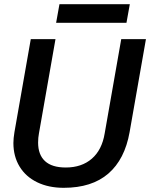

<svg xmlns="http://www.w3.org/2000/svg" viewBox="-20 -887 717 917"><path d="M44 -204Q44 -226 49 -256L127 -700H245L166 -250Q162 -229 162 -206Q162 -148 195 -117.5Q228 -87 294 -87Q370 -87 418.5 -129Q467 -171 480 -250L559 -700H677L599 -256Q576 -126 497.5 -58Q419 10 284 10Q212 10 157.5 -16.5Q103 -43 73.5 -91.5Q44 -140 44 -204ZM264 -867H600L584 -778H248Z"/></svg>

Font: Niramit SemiBold
Style: Italic
Weight: 600
Italic angle: -10°
Designer: Katatrad Aksorn Co.,Ltd.
Foundry: Cadson Demak Co.,Ltd.
Version: Version 1.001; ttfautohint (v1.6)